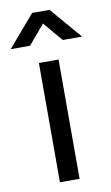

<svg xmlns="http://www.w3.org/2000/svg" viewBox="-120 -810 497 856"><g transform="rotate(-10 128.5 -382.5)"><path d="M-33 -622.5 89 -765H168L290 -622.5H202.5L128.5 -710L54.5 -622.5ZM80 0V-540H169V0Z"/></g></svg>

Font: Manrope ExtraLight Medium
Style: Regular
Weight: 500
Version: Version 4.504